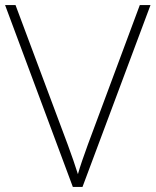

<svg xmlns="http://www.w3.org/2000/svg" viewBox="-20 -785 611 754"><path d="M571 -765 304 -51H266L0 -765H41L246 -217Q258 -185 268 -155.5Q278 -126 286 -101Q293 -126 302.5 -153.5Q312 -181 325 -217L529 -765Z"/></svg>

Font: Noto Sans Tamil UI ExtraLight
Style: Regular
Weight: 200
Designer: Jelle Bosma - Monotype Design Team
Foundry: Monotype Imaging Inc.
Version: Version 2.004; ttfautohint (v1.8.4.7-5d5b)